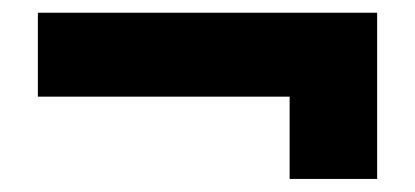

<svg xmlns="http://www.w3.org/2000/svg" viewBox="-20 -334 636 294"><path d="M423.5 -60V-186H38V-314.5H557.5V-60Z"/></svg>

Font: Anybody ExtraExpanded ExtraBold
Style: Regular
Weight: 800
Width: 8
Designer: Tyler Finck
Foundry: Etcetera Type Company
Version: Version 1.010; ttfautohint (v1.8.3) -l 8 -r 50 -G 200 -x 14 